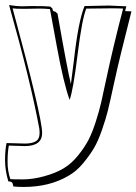

<svg xmlns="http://www.w3.org/2000/svg" viewBox="-47 -533 541 761"><path d="M288 -509 384 -511Q394 -511 454 -508Q452 -503 449 -489Q454 -489 462.5 -488.5Q471 -488 474 -488Q427 -304 407 -212Q387 -120 379.5 -90.5Q372 -61 357 -17.5Q342 26 325.5 54Q309 82 282.5 114Q256 146 224 164Q149 208 47 208Q22 208 6 206Q5 204 4 198.5Q3 193 2 192Q-2 186 -14 186Q-27 142 -27 102Q-27 62 -21 34L52 36Q80 36 95 27Q110 18 110 -7Q110 -15 109 -22Q75 -208 -11 -513Q20 -508 40 -508L78 -509Q138 -509 152 -507L161 -499Q161 -487 172 -487L181 -479Q220 -256 234 -200Q236 -213 246 -294Q263 -447 288 -509ZM394 -500 308 -499H295Q278 -458 260.5 -316.5Q243 -175 229 -137Q205 -203 178.5 -347.5Q152 -492 151 -497Q125 -499 110 -499L47 -498Q13 -498 3 -500Q120 -68 120 -6Q120 46 51 46L-12 44Q-17 71 -17 108Q-17 145 -6 177Q5 178 44 178Q83 178 128.5 165.5Q174 153 205.5 134Q237 115 263 82.5Q289 50 304 21Q319 -8 333 -52Q347 -96 354 -127Q361 -158 371 -205Q402 -351 441 -499Q424 -500 394 -500Z"/></svg>

Font: Londrina Shadow
Style: Regular
Weight: 400
Designer: Marcelo Magalhaes
Foundry: Marcelo Magalhaes
Version: Version 1.001 2011